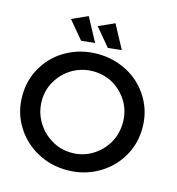

<svg xmlns="http://www.w3.org/2000/svg" viewBox="-130 -1024 1057 1145"><g transform="rotate(15 398.5 -451.5)"><path d="M575 -661C518 -692 456 -708 387 -708C318 -708 256 -692 199 -661C142 -630 98 -587 65 -532C32 -477 16 -417 16 -351C16 -284 32 -224 65 -169C98 -114 142 -71 199 -39C256 -7 318 9 387 9C456 9 518 -7 575 -39C632 -71 676 -114 709 -169C742 -224 758 -284 758 -351C758 -417 742 -477 709 -532C676 -587 632 -630 575 -661ZM262 -568C301 -590 343 -601 388 -601C433 -601 475 -590 513 -568C551 -545 581 -515 604 -477C626 -439 637 -397 637 -351C637 -305 626 -263 604 -224C581 -185 551 -155 513 -132C475 -109 433 -98 388 -98C343 -98 301 -109 263 -132C224 -155 194 -185 171 -224C148 -263 136 -305 136 -351C136 -397 147 -439 170 -477C193 -515 223 -545 262 -568ZM276 -912 178 -868 270 -758 354 -767ZM441 -912 343 -868 435 -758 519 -767Z"/></g></svg>

Font: Argentum Sans
Style: Regular
Weight: 400
Designer: Julieta Ulanovsky
Foundry: Julieta Ulanovsky
Version: Version 5.001;March 29, 2019;FontCreator 11.5.0.2425 64-bit